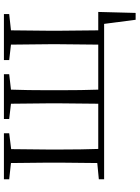

<svg xmlns="http://www.w3.org/2000/svg" viewBox="114 -666 713 981"><g transform="rotate(-90 470.5 -175.5)"><path d="M128 -35 130 -227V-285L128 -476L45 -485V-512H280V-485L199 -475L197 -285V-227Q197 -113 200 -30H431L433 -227V-285L431 -476L353 -485V-512H582V-485L503 -476Q500 -392 500 -285V-227Q500 -113 503 -30H733L735 -227V-285L733 -476L654 -485V-512H889V-485L806 -476L804 -285V-227L806 -30H900L895 161H860L839 0H45V-27Z"/></g></svg>

Font: GL-CurulMinamoto Light
Style: Regular
Weight: 300
Designer: Eunice (kana); Ryoko NISHIZUKA 西塚涼子 (ideographs); Frank Grießhammer (Latin, Greek & Cyrillic); Wenlong ZHANG
Foundry: Gutenberg Labo; Adobe
Version: Version 1.002